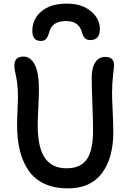

<svg xmlns="http://www.w3.org/2000/svg" viewBox="-20 -1018 713 1059"><path d="M349.1 -998Q430.7 -998 480.7 -956.8Q530.8 -915.5 530.8 -857.9Q530.8 -796.9 478 -796.9Q459 -796.9 448.2 -807.4Q437.5 -817.9 430.2 -845.2Q413.1 -901.9 344.2 -901.9Q269 -901.9 252.9 -845.2Q244.6 -814.9 234.6 -803.5Q224.6 -792 206.1 -792Q158.2 -792 158.2 -847.2Q158.2 -912.6 208.5 -955.3Q258.8 -998 349.1 -998ZM355 21Q281.2 21 226.8 -3.7Q172.4 -28.3 139.2 -75.2Q106 -122.1 90.1 -185.5Q74.2 -249 74.2 -331.1Q74.2 -360.4 76.7 -411.9Q79.1 -463.4 79.1 -480Q79.1 -530.3 74.2 -563.7Q69.3 -597.2 64.2 -617.4Q59.1 -637.7 59.1 -655.8Q59.1 -706.1 109.9 -706.1Q147.5 -706.1 171.1 -662.6Q194.8 -619.1 194.8 -521Q194.8 -493.2 191.4 -425.8Q188 -358.4 188 -328.1Q188 -261.2 199.5 -213.9Q210.9 -166.5 232.7 -139.9Q254.4 -113.3 282.5 -101.6Q310.5 -89.8 348.1 -89.8Q423.8 -89.8 458.5 -138.9Q493.2 -188 493.2 -296.9Q493.2 -356.9 489.5 -446.5Q485.8 -536.1 485.8 -590.8Q485.8 -643.6 505.1 -673.8Q524.4 -704.1 561 -704.1Q608.9 -704.1 608.9 -658.2Q608.9 -646.5 603.5 -601.6Q598.1 -556.6 598.1 -506.8Q598.1 -472.2 601.6 -401.1Q605 -330.1 605 -290Q605 -146.5 542.2 -62.7Q479.5 21 355 21Z"/></svg>

Font: Shantell Sans Bouncy
Style: Regular
Weight: 500
Designer: Stephen Nixon, Anya Danilova, Shantell Martin
Foundry: Arrow Type
Version: Version 1.006;[9816181b4]